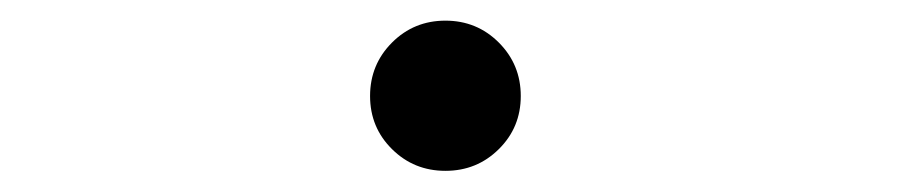

<svg xmlns="http://www.w3.org/2000/svg" viewBox="-20 -154 890 186"><path d="M463.2 -9.5Q442 11.5 411.5 11.5Q381 11.5 359.8 -9.5Q338.5 -30.5 338.5 -61Q338.5 -91.5 359.8 -112.8Q381 -134 411.5 -134Q442 -134 463.2 -112.8Q484.5 -91.5 484.5 -61Q484.5 -30.5 463.2 -9.5Z"/></svg>

Font: League Mono Wide Light
Style: Regular
Weight: 300
Width: 8
Designer: Tyler Finck
Foundry: The League of Moveable Type / Tyler Finck
Version: Version 2.210